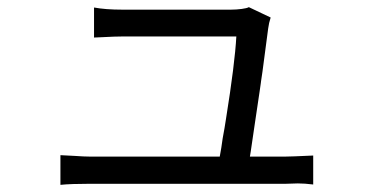

<svg xmlns="http://www.w3.org/2000/svg" viewBox="-20 -525 1040 537"><path d="M730 -445 714 -324 710 -297Q711 -301 693 -181Q679 -82 674 -59H589Q592 -70 599 -112Q602 -136 608 -167L612 -192Q637 -348 641 -423H429H361H323Q302 -423 266 -421L243 -420V-504Q275 -498 322 -498H506H578H626Q641 -498 656 -500Q671 -502 676 -505L737 -476Q732 -461 730 -445ZM188 -89Q216 -87 232 -87H287H385H505H625H723H777Q793 -87 856 -90V-9Q832 -12 813 -12L780 -11H724H624H503H383H285H232Q178 -11 149 -8V-91Z"/></svg>

Font: Merged Yaku Han JP
Style: Regular
Weight: 400
Designer: Ryoko NISHIZUKA 西塚涼子 (kana, bopomofo & ideographs); Paul D. Hunt (Latin, Greek & Cyrillic); Sandoll Communications 산돌커뮤니
Foundry: Adobe
Version: Version 2.004